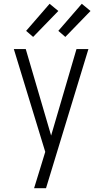

<svg xmlns="http://www.w3.org/2000/svg" viewBox="-20 -779 540 1014"><path d="M160 215Q168 188 176.5 161.5Q185 135 193 108L219 23L53 -520H116L250 -63L384 -520H447L223 215ZM325 -584 288 -616 412 -759 458 -721ZM155 -584 118 -616 242 -759 288 -721Z"/></svg>

Font: Iosevka Light
Style: Regular
Weight: 300
Monospace: yes
Designer: Belleve Invis
Foundry: Belleve Invis
Version: Version 32.5.0; ttfautohint (v1.8.4)